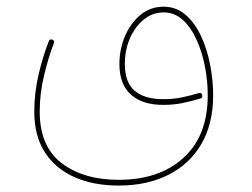

<svg xmlns="http://www.w3.org/2000/svg" viewBox="-20 -352 772 588"><path d="M85 -10.3Q85 -67.9 98.4 -124.8Q111.8 -181.6 129.4 -225.6Q132.3 -233.4 140.6 -230.5Q147.9 -227.5 145 -219.7Q128.4 -177.2 115 -121.3Q101.6 -65.4 101.6 -10.3Q101.6 96.2 168.7 147.5Q235.8 198.7 343.3 198.7Q468.3 198.7 542.2 131.1Q616.2 63.5 616.2 -60.1Q616.2 -103.5 607.7 -147.9Q599.1 -192.4 582 -230.2Q564.9 -268.1 539.8 -291Q514.6 -314 481 -314Q447.3 -314 420.4 -292.2Q393.6 -270.5 377.9 -234.6Q362.3 -198.7 362.3 -156.2Q362.3 -99.6 392.6 -74Q422.9 -48.3 479.5 -48.3Q510.7 -48.3 535.9 -53.5Q561 -58.6 588.9 -66.9Q597.2 -69.3 599.1 -61Q601.1 -52.2 593.8 -50.3Q565.9 -42 539.1 -36.4Q512.2 -30.8 479.5 -30.8Q416 -30.8 380.9 -62.3Q345.7 -93.8 345.7 -156.2Q345.7 -200.7 362.5 -240.7Q379.4 -280.8 409.9 -306.2Q440.4 -331.5 481 -331.5Q519.5 -331.5 548.1 -306.9Q576.7 -282.2 595.5 -241.9Q614.3 -201.7 623.5 -153.8Q632.8 -106 632.8 -60.1Q632.8 26.4 597.2 88.1Q561.5 149.9 496.3 183.1Q431.2 216.3 343.3 216.3Q267.1 216.3 209 190.9Q150.9 165.5 117.9 115.2Q85 64.9 85 -10.3Z"/></svg>

Font: Mikhak Thin
Style: Regular
Weight: 100
Designer: Amin Abedi
Version: Version 3.3